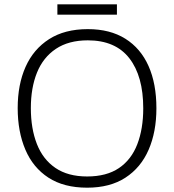

<svg xmlns="http://www.w3.org/2000/svg" viewBox="-20 -860 808 890"><path d="M705 -358Q705 -249 669 -166Q633 -83 561.5 -36.5Q490 10 384 10Q276 10 204.5 -36.5Q133 -83 97.5 -166.5Q62 -250 62 -359Q62 -468 98.5 -550Q135 -632 207.5 -678.5Q280 -725 387 -725Q490 -725 561 -680.5Q632 -636 668.5 -554Q705 -472 705 -358ZM123 -359Q123 -264 151 -192.5Q179 -121 237 -81.5Q295 -42 384 -42Q474 -42 531.5 -81Q589 -120 616.5 -191.5Q644 -263 644 -358Q644 -507 579.5 -590Q515 -673 387 -673Q298 -673 239 -633.5Q180 -594 151.5 -523.5Q123 -453 123 -359ZM522 -840V-792H246V-840Z"/></svg>

Font: Noto Sans Sinhala Light
Style: Regular
Weight: 300
Designer: Jelle Bosma - Monotype Design Team
Foundry: Monotype Imaging Inc.
Version: Version 2.006; ttfautohint (v1.8.4.7-5d5b)